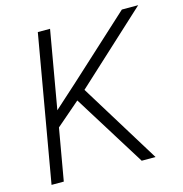

<svg xmlns="http://www.w3.org/2000/svg" viewBox="-105 -807 859 903"><g transform="rotate(-15 324.0 -355.5)"><path d="M474.6 0H542L300.8 -391.6L647.9 -710.9H568.4L266.6 -434.6L152.8 -332L218.8 -710.9H159.2L35.6 0H95.2L139.2 -252L255.4 -352.1Z"/></g></svg>

Font: Roboto Light
Style: Italic
Weight: 300
Italic angle: -12°
Designer: Google
Version: Version 2.137; 2017